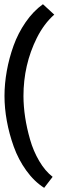

<svg xmlns="http://www.w3.org/2000/svg" viewBox="-20 -799 280 919"><path d="M239.7 -729Q190.4 -685.5 156.2 -617.2Q92.3 -488.8 92.3 -338.9Q92.8 -239.3 124 -130.9Q139.6 -76.2 167.7 -28.3Q195.8 19.5 231.9 47.4L191.4 100.1Q143.1 69.3 105.5 16.8Q67.9 -35.6 45.9 -96.9Q23.9 -158.2 12.7 -220Q1.5 -281.7 1.5 -339.8Q1.5 -397.9 12.5 -459.2Q23.4 -520.5 44.9 -580.3Q66.4 -640.1 102.8 -692.9Q139.2 -745.6 185.5 -778.8Z"/></svg>

Font: Dhyana
Style: Regular
Weight: 400
Foundry: Vernon Adams
Version: Version 1.002; ttfautohint (v0.8.51-6076)